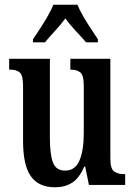

<svg xmlns="http://www.w3.org/2000/svg" viewBox="-20 -786 574 816"><path d="M214 10Q144 10 111 -37Q78 -84 78 -187V-421Q78 -465 64.5 -477.5Q51 -490 23 -490H19V-536H192V-200Q192 -130 205 -95.5Q218 -61 257 -61Q300 -61 318 -104.5Q336 -148 336 -220V-421Q336 -467 321 -478.5Q306 -490 282 -490H279V-536H449V-112Q449 -68 465.5 -57Q482 -46 506 -46H512V0H358L342 -78H338Q317 -29 286.5 -9.5Q256 10 214 10ZM120 -619Q133 -638 150 -664Q167 -690 182.5 -717Q198 -744 207 -766H309Q318 -744 333.5 -717Q349 -690 366.5 -664Q384 -638 396 -619V-606H346Q327 -628 301.5 -655Q276 -682 258 -708Q239 -682 214 -655Q189 -628 171 -606H120Z"/></svg>

Font: Noto Serif Tamil ExtraCondensed SemiBold
Style: Regular
Weight: 600
Width: 2
Designer: Indian Type Foundry, Tom Grace, and the Monotype Design Team
Foundry: Monotype Imaging Inc.
Version: Version 2.004; ttfautohint (v1.8.4.7-5d5b)